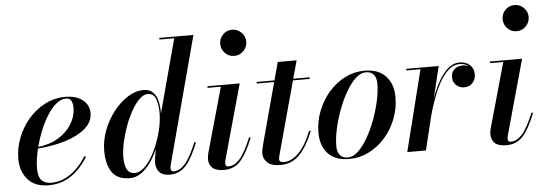

<svg xmlns="http://www.w3.org/2000/svg" viewBox="-50 -907 3012 1064"><g transform="rotate(-5 1456.5 -375.0)"><path d="M125 -88Q125 -39.5 145 -21Q165 -2.5 196.5 -2.5Q255.5 -2.5 306.5 -39Q357.5 -75.5 392.5 -134L400.5 -129Q379 -92.5 348 -60.8Q317 -29 275.5 -9.5Q234 10 182 10Q105.5 10 66 -35.2Q26.5 -80.5 26.5 -150Q26.5 -209.5 48.5 -266.5Q70.5 -323.5 110 -369.5Q149.5 -415.5 202 -442.8Q254.5 -470 315.5 -470Q378 -470 412.8 -441Q447.5 -412 447.5 -370Q447.5 -319.5 405.2 -283.2Q363 -247 293.2 -225.5Q223.5 -204 140 -198Q125 -136 125 -88ZM319 -460.5Q290.5 -460.5 263.8 -438.2Q237 -416 213.8 -379Q190.5 -342 172.2 -297Q154 -252 142 -206.5Q205.5 -213.5 253.8 -242.5Q302 -271.5 329 -315Q356 -358.5 356 -408.5Q356 -428.5 348 -444.5Q340 -460.5 319 -460.5Z M836 -336Q836 -334.5 836 -332.5L945.5 -741H863V-750H1053L864 -40Q862 -32.5 862 -24.5Q862 -18 865.8 -12.2Q869.5 -6.5 879.5 -6.5Q911 -6.5 941.2 -39.5Q971.5 -72.5 1006.5 -158L1015 -155.5Q981.5 -70 945.8 -30Q910 10 856 10Q816.5 10 798 -10.2Q779.5 -30.5 779.5 -63Q779.5 -68 780 -75.8Q780.5 -83.5 782 -91.5L791 -139.5Q773.5 -99 749.8 -65Q726 -31 696.8 -10.5Q667.5 10 633 10Q565 10 534.8 -33.5Q504.5 -77 504.5 -152.5Q504.5 -210 525.8 -266.2Q547 -322.5 582.8 -368.5Q618.5 -414.5 662 -442.2Q705.5 -470 750.5 -470Q783.5 -470 802.2 -451.8Q821 -433.5 828.5 -403.2Q836 -373 836 -336ZM828.5 -337Q828.5 -384.5 816 -415.2Q803.5 -446 772 -446Q749 -446 725.5 -423.2Q702 -400.5 680.8 -362.8Q659.5 -325 643 -280Q626.5 -235 616.8 -190Q607 -145 607 -108Q607 -16 662.5 -16Q687.5 -16 711.8 -36.8Q736 -57.5 757 -92.2Q778 -127 794.2 -169.2Q810.5 -211.5 819.5 -255.2Q828.5 -299 828.5 -337Z M1196.5 -687.5Q1196.5 -717 1217.2 -738.5Q1238 -760 1268.5 -760Q1299 -760 1320.2 -738.5Q1341.5 -717 1341.5 -687.5Q1341.5 -658 1320.2 -636.2Q1299 -614.5 1268.5 -614.5Q1238 -614.5 1217.2 -636.2Q1196.5 -658 1196.5 -687.5ZM1319.5 -155.5Q1285.5 -70 1250 -30Q1214.5 10 1157 10Q1113 10 1093.2 -8Q1073.5 -26 1073.5 -56.5Q1073.5 -66.5 1075.2 -77Q1077 -87.5 1079.5 -95.5L1179.5 -451H1105.5V-460H1285L1168.5 -41Q1166.5 -33.5 1166.5 -25Q1166.5 -7 1183 -7Q1215.5 -7 1245.5 -39.5Q1275.5 -72 1311 -158Z M1654.5 -163Q1620.5 -78.5 1577.5 -34.2Q1534.5 10 1472 10Q1419.5 10 1397.8 -12Q1376 -34 1376 -60.5Q1376 -70.5 1379 -86Q1382 -101.5 1386 -116.5L1476 -451H1379V-460H1478.5L1505.5 -560H1610.5L1583 -460H1674V-451H1580.5L1470.5 -47Q1469 -41.5 1467.5 -35Q1466 -28.5 1466 -21.5Q1466 -4.5 1492 -4.5Q1531.5 -4.5 1571.2 -42Q1611 -79.5 1646 -165.5Z M1854.5 10Q1775.5 10 1735.8 -33.5Q1696 -77 1696 -148.5Q1696 -212.5 1718.8 -270.5Q1741.5 -328.5 1781 -373.5Q1820.5 -418.5 1871.5 -444.2Q1922.5 -470 1979 -470Q2057.5 -470 2098 -425.8Q2138.5 -381.5 2138.5 -310Q2138.5 -246.5 2116 -188.8Q2093.5 -131 2054 -86.2Q2014.5 -41.5 1963.2 -15.8Q1912 10 1854.5 10ZM1847.5 1Q1876 1 1904.5 -25.8Q1933 -52.5 1958.2 -96.8Q1983.5 -141 2003 -193.5Q2022.5 -246 2033.8 -298.2Q2045 -350.5 2045 -393Q2045 -424.5 2030.5 -442.5Q2016 -460.5 1985.5 -460.5Q1957 -460.5 1928.5 -433.8Q1900 -407 1874.8 -362.8Q1849.5 -318.5 1830 -266Q1810.5 -213.5 1799.2 -161.2Q1788 -109 1788 -66.5Q1788 -35.5 1802.5 -17.2Q1817 1 1847.5 1Z M2290 -451H2211.5V-460H2392L2349.5 -284Q2367 -332.5 2390.2 -374.8Q2413.5 -417 2443 -443.2Q2472.5 -469.5 2508.5 -469.5Q2544 -469.5 2565.8 -449.2Q2587.5 -429 2587.5 -398.5Q2587.5 -369.5 2570.2 -349.8Q2553 -330 2524 -330Q2496 -330 2478 -347.5Q2460 -365 2460 -392.5Q2460 -418 2477.8 -434.8Q2495.5 -451.5 2524.5 -451.5Q2544 -451.5 2559 -443Q2540 -460.5 2508.5 -460.5Q2473.5 -460.5 2444.8 -434.2Q2416 -408 2393.5 -365.8Q2371 -323.5 2353.8 -275Q2336.5 -226.5 2325 -182.5L2281 0H2177Z M2767.5 -687.5Q2767.5 -717 2788.2 -738.5Q2809 -760 2839.5 -760Q2870 -760 2891.2 -738.5Q2912.5 -717 2912.5 -687.5Q2912.5 -658 2891.2 -636.2Q2870 -614.5 2839.5 -614.5Q2809 -614.5 2788.2 -636.2Q2767.5 -658 2767.5 -687.5ZM2890.5 -155.5Q2856.5 -70 2821 -30Q2785.5 10 2728 10Q2684 10 2664.2 -8Q2644.5 -26 2644.5 -56.5Q2644.5 -66.5 2646.2 -77Q2648 -87.5 2650.5 -95.5L2750.5 -451H2676.5V-460H2856L2739.5 -41Q2737.5 -33.5 2737.5 -25Q2737.5 -7 2754 -7Q2786.5 -7 2816.5 -39.5Q2846.5 -72 2882 -158Z"/></g></svg>

Font: Bodoni* 24pt Medium
Style: Italic
Weight: 500
Italic angle: -13°
Version: Version 2.3